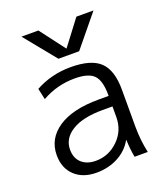

<svg xmlns="http://www.w3.org/2000/svg" viewBox="-140 -853 829 959"><g transform="rotate(-20 274.0 -373.5)"><path d="M470 -757 333 -590H223L87 -757H177L277 -625H279L379 -757ZM265 -530Q374 -530 421 -485Q468 -440 468 -337V-140Q468 -69 483 0H413Q405 -39 403 -92H401Q374 -44 323 -17Q272 10 208 10Q136 10 93 -30.5Q50 -71 50 -140Q50 -227 126 -278.5Q202 -330 342 -330H395V-335Q395 -411 366.5 -440.5Q338 -470 265 -470Q171 -470 90 -424L77 -483Q163 -530 265 -530ZM122 -143Q122 -98 150 -72.5Q178 -47 225 -47Q294 -47 344.5 -96.5Q395 -146 395 -218V-274H342Q237 -274 179.5 -238.5Q122 -203 122 -143Z"/></g></svg>

Font: M PLUS 1p
Style: Regular
Weight: 400
Version: Version 1.062